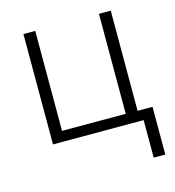

<svg xmlns="http://www.w3.org/2000/svg" viewBox="-106 -623 817 894"><g transform="rotate(-15 302.0 -175.5)"><path d="M581 181H525V0H88V-532H145V-50H452V-532H509V-49H581Z"/></g></svg>

Font: Noto Sans Light
Style: Regular
Weight: 300
Designer: Monotype Design Team
Foundry: Monotype Imaging Inc.
Version: Version 2.007